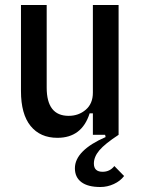

<svg xmlns="http://www.w3.org/2000/svg" viewBox="-20 -540 565 769"><path d="M477 165Q462 185 436 197Q410 209 382 209Q332 209 306 189.5Q280 170 280 134Q280 98 311.5 66.5Q343 35 403 9L401 0H352V-86H339Q308 12 210 12Q141 12 102.5 -35.5Q64 -83 64 -175V-520H167V-189Q167 -76 255 -76Q295 -76 323.5 -100.5Q352 -125 352 -169V-520H455V0Q400 36 378 62Q356 88 356 115Q356 148 391 148Q420 148 438 125L477 165Z"/></svg>

Font: IBM Plex Sans Cond Medm
Style: Regular
Weight: 500
Width: 3
Designer: Mike Abbink, Paul van der Laan, Pieter van Rosmalen
Foundry: Bold Monday
Version: Version 1.3